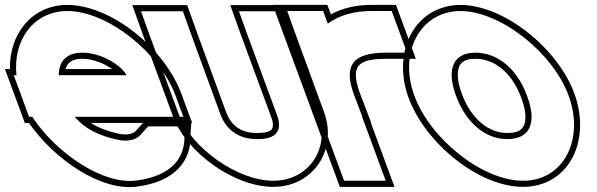

<svg xmlns="http://www.w3.org/2000/svg" viewBox="-216 -673 2436 784"><path d="M24 -366H300C289.7 -394 210.5 -457 121.1 -458C58.4 -458 23.9 -425.5 24 -366ZM-84.5 -196H-97.3L-128.6 -281L-160 -366H-148.8C-163.9 -509.5 -78.8 -627.2 58.4 -628C223.4 -628 436.1 -458 501.4 -281L532.7 -196H447.7H89.3C132.2 -144.9 189.9 -119.9 256.6 -104H257.6C298.7 -93 336.1 -100 355.7 -120L389.1 -157H539.1L536.8 -128C543.3 -29 485.6 45 341.6 64C206.5 83.4 13.3 -47.4 -84.5 -196ZM51.9 -391C59.2 -417.8 78 -433 121 -433C166.7 -432.5 211.9 -412.3 242.2 -391ZM564.5 -182 524.8 -289.6C456.3 -475.6 237.8 -653 58.3 -653C-87.4 -652.1 -178.6 -532.2 -175.4 -391H-195.8L-114.7 -171H-97.8C5.7 -21.9 197.6 109.9 345 88.8C496.8 68.7 568.1 -15.1 561.9 -127.8L565.3 -171H568.6L565.9 -178.3L566.2 -182ZM368.1 -171 337.6 -137.2C326.9 -126.6 299.5 -118.7 264.1 -128.1L260.9 -129H259.6C219.7 -138.7 183.5 -152.4 155 -171Z M389.8 -543 359.8 -627H530.8L561.1 -542L683.7 -207C708 -141 760.6 -104 836.3 -105C913.3 -105 939.4 -140 914 -206L913.7 -207L789.8 -543L759.8 -627H930.8L961.1 -542L1083.7 -207C1134.9 -68 1044.3 66 899 65C756 65 566.7 -66 514 -206L513.7 -207ZM366.3 -534.5 490.6 -197.3C547.4 -46.1 743.8 90 898.9 90C928.7 90.2 957 85.2 982.6 75.8C1095.3 34.4 1153.2 -90.7 1107.1 -215.6L984.6 -550.5L948.4 -652H724.3L766.3 -534.5L890.6 -197.2C896.3 -182.5 898.4 -171.3 898.4 -162.9C898.4 -144.4 890.3 -130 836.1 -130C769.6 -129.1 728 -159.1 707.1 -215.6L584.6 -550.5L548.4 -652H324.3Z M1122.4 -576.6C1167.7 -609.8 1228.5 -628 1298.4 -628H1383.4L1446.1 -458H1361.1C1229.2 -458 1184.6 -410.5 1228.4 -288.9L1230.6 -283L1263.3 -197H1262.3L1327.6 -20L1359 65H1189L1157.6 -20L1061.4 -281C1060.9 -282.2 1060.5 -283.4 1060 -284.6L964.8 -543L933.4 -628H1103.4ZM1135.1 -614.3 1120.8 -653H897.5L1036.6 -276C1037 -274.8 1037.5 -273.5 1037.9 -272.4L1171.5 90H1394.8L1298.2 -172H1299.6L1254 -291.8L1251.9 -297.5C1241.8 -325.7 1237.2 -348.8 1237.1 -366C1237 -410.1 1263.6 -433 1361.1 -433H1482L1400.8 -653H1298.4C1236.8 -653 1179.9 -639.1 1135.1 -614.3Z M1476 -282C1410.7 -459 1499.8 -627 1663.4 -628C1828.4 -628 2042.5 -457 2106 -282C2171.3 -105 2086.3 66 1919 65C1754 65 1541.3 -105 1476 -282ZM1646 -282C1687.7 -169 1768.6 -104 1856.3 -105C1945.3 -105 1979 -168 1936 -282C1894.7 -394 1815.5 -457 1726.1 -458C1637.1 -458 1604.7 -394 1646 -282ZM1452.5 -273.3C1521.1 -87.4 1739.7 90 1918.9 90C1948.9 90.2 1977.3 85.2 2002.9 75.8C2135.7 27.1 2187.2 -134.2 2129.5 -290.6C2062.7 -474.7 1842.8 -653 1663.3 -653C1634.2 -652.8 1607.2 -647.9 1582.3 -638.8C1450.2 -590.5 1394.4 -431.1 1452.5 -273.3ZM1669.5 -290.7C1658.3 -321 1653.3 -346.6 1653.2 -366.5C1653.1 -412.1 1673.6 -433 1726 -433C1802.2 -432.1 1873.7 -378.8 1912.6 -273.3C1924.5 -241.8 1929.6 -215.8 1929.6 -195.5C1929.6 -150.5 1909.1 -130 1856.1 -130C1782 -129.2 1708.8 -184 1669.5 -290.7Z"/></svg>

Font: Nordica Plus
Style: NordicaClassicBkOpOblOl
Weight: 900
Version: Version 1.01